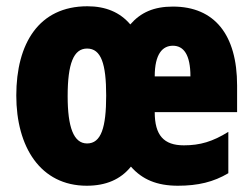

<svg xmlns="http://www.w3.org/2000/svg" viewBox="-20 -583 805 613"><path d="M532 -562C471 -562 429 -543 396 -505C363 -544 317 -563 259 -563C104 -563 32 -444 32 -278C32 -114 109 10 257 10C318 10 365 -10 398 -51C434 -10 481 10 548 10C612 10 662 -2 709 -30V-162C659 -131 619 -119 567 -119C503 -119 474 -151 474 -225H737V-310C737 -472 665 -562 532 -562ZM532 -437C566 -437 588 -409 588 -339H474C474 -411 499 -437 532 -437ZM258 -428C303 -428 319 -379 319 -278C319 -176 303 -125 258 -125C215 -125 196 -177 196 -276C196 -380 215 -428 258 -428Z"/></svg>

Font: Noto Sans Hebrew ExtraCondensed Black
Style: Regular
Weight: 900
Width: 2
Designer: Monotype Design Team
Foundry: Monotype Imaging Inc.
Version: Version 2.004